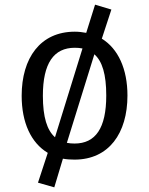

<svg xmlns="http://www.w3.org/2000/svg" viewBox="-20 -674 640 824"><path d="M417 -508 458 -633 388 -654 350 -533C334 -536 318 -538 301 -538C153 -538 73 -425 73 -263C73 -148 113 -61 185 -18L143 110L213 130L250 7C266 10 282 11 300 11C447 11 527 -102 527 -264C527 -378 487 -465 417 -508ZM301 -469C313 -469 324 -468 334 -466L216 -85C182 -115 164 -171 164 -263C164 -403 211 -469 301 -469ZM300 -58C288 -58 277 -59 267 -61L385 -441C419 -411 436 -355 436 -264C436 -124 390 -58 300 -58Z"/></svg>

Font: FiraMono Nerd Font
Style: Regular
Weight: 400
Designer: Carrois Corporate & Edenspiekermann AG
Foundry: Carrois Corporate GbR & Edenspiekermann AG
Version: Version 003.206;Nerd Fonts 3.3.0